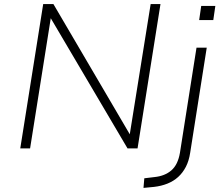

<svg xmlns="http://www.w3.org/2000/svg" viewBox="-20 -725 1080 938"><path d="M79 0 191 -705H241L614 -69L716 -705H764L652 0H603L228 -636L127 0ZM953 -627 963 -696H1032L1022 -627ZM681 193 685 146 735 140Q785 135 817 107.5Q849 80 859 22L940 -492H990L909 22Q903 61 888 90Q873 119 850.5 139.5Q828 160 798 172Q768 184 733 188Z"/></svg>

Font: Nunito Sans 7pt ExtraLight
Style: Italic
Weight: 250
Italic angle: -9°
Designer: Vernon Adams
Foundry: Vernon Adams
Version: Version 3.101;gftools[0.9.27]